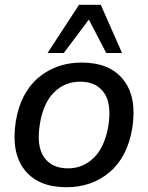

<svg xmlns="http://www.w3.org/2000/svg" viewBox="-20 -775 621 804"><path d="M258 9Q140 9 83 -63.5Q26 -136 46 -266Q66 -387 141 -450Q216 -513 322 -513Q440 -513 497 -440.5Q554 -368 534 -239Q514 -118 439.5 -54.5Q365 9 258 9ZM265 -70Q328 -70 373.5 -115Q419 -160 434 -249Q448 -342 415 -387.5Q382 -433 316 -433Q251 -433 206 -388Q161 -343 147 -256Q132 -163 164.5 -116.5Q197 -70 265 -70ZM179 -553 311 -755H402L491 -553H425L352 -693L247 -553Z"/></svg>

Font: Mulish SemiBold
Style: Italic
Weight: 600
Italic angle: -9°
Designer: Vernon Adams
Foundry: Vernon Adams
Version: Version 3.603; ttfautohint (v1.8.3)